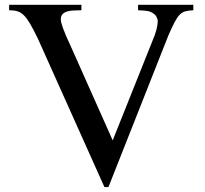

<svg xmlns="http://www.w3.org/2000/svg" viewBox="-20 -758 845 791"><path d="M776.4 -715.8Q756.8 -714.8 743.7 -711.4Q730.5 -708 719.7 -696.8Q709 -685.5 698.7 -665.5Q688.5 -645.5 673.8 -612.3L426.8 12.7H410.2L135.7 -599.6Q117.2 -637.7 104 -660.2Q90.8 -682.6 78.6 -694.8Q66.4 -707 52.2 -711.4Q38.1 -715.8 17.6 -715.8V-738.3H315.4V-715.8L282.2 -714.8Q230.5 -711.9 230.5 -679.7Q230.5 -672.9 232.4 -664.6Q234.4 -656.2 239.3 -642.6Q244.1 -628.9 252.9 -608.4Q261.7 -587.9 276.4 -556.6L444.3 -179.7L607.4 -587.9Q619.1 -614.3 624.5 -635.7Q629.9 -657.2 629.9 -670.9Q629.9 -678.7 625 -688Q620.1 -697.3 612.3 -702.1Q601.6 -710 589.4 -712.4Q577.1 -714.8 548.8 -715.8V-738.3H776.4Z"/></svg>

Font: Jomolhari
Style: Regular
Weight: 400
Designer: Christopher J. Fynn
Foundry: Christopher  J.  Fynn (Karma Drubgy¸ Tenzin).
Version: Version alpha 0.003c 2006